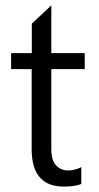

<svg xmlns="http://www.w3.org/2000/svg" viewBox="-20 -686 369 716"><path d="M217.8 9.8Q98.1 9.8 98.1 -129.4V-428.2H21.5V-487.8H98.6V-597.7L171.4 -666V-487.8H295.9V-428.2H171.4V-128.9Q171.4 -88.4 189.2 -69.3Q207 -50.3 234.4 -50.3Q257.8 -50.3 283.2 -62.5V0Q259.8 9.8 217.8 9.8Z"/></svg>

Font: Acari Sans
Style: Regular
Weight: 400
Designer: Alfredo Marco Pradil and Stefan Peev
Foundry: Hanken Design Co.
Version: Version 1.045;February 4, 2021;FontCreator 13.0.0.2655 64-bi